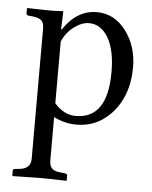

<svg xmlns="http://www.w3.org/2000/svg" viewBox="-50 -481 601 757"><g transform="rotate(5 250.5 -102.5)"><path d="M170.9 -311V-66.9Q208 -23.9 254.9 -23.9Q380.9 -23.9 380.9 -208Q380.9 -295.9 352.1 -344.5Q323.2 -393.1 275.9 -393.1Q248 -393.1 217.5 -370.6Q187 -348.1 170.9 -311ZM170.9 -429.2 168 -358.9H170.9Q224.1 -439 303.2 -439Q373 -439 418.5 -378.4Q463.9 -317.9 463.9 -234.9Q463.9 -117.7 394 -45.9Q337.9 10.3 261.2 9.8Q212.4 9.8 170.9 -12.2V159.2Q170.9 180.2 180.9 190.7Q190.9 201.2 213.9 203.1L232.9 205.1Q241.7 206.1 242.2 212.9V231.9L240.2 233.9Q171.4 231.9 131.8 231.9L28.8 233.9L26.9 231.9V212.9Q26.9 206.1 35.2 205.1L54.2 203.1Q97.2 198.2 97.2 159.2V-356Q97.2 -377.9 87.6 -387.5Q78.1 -397 54.2 -399.9L35.2 -401.9Q27.3 -402.8 26.9 -410.2V-429.2L28.8 -431.2Q96.7 -429.2 131.8 -429.2L168.9 -431.2Z"/></g></svg>

Font: Linux Libertine Display
Style: Regular
Weight: 400
Designer: Philipp H. Poll
Foundry: Philipp H. Poll
Version: Version 5.0.9